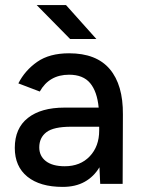

<svg xmlns="http://www.w3.org/2000/svg" viewBox="-20 -721 554 753"><path d="M226 12Q137 12 87.5 -28Q38 -68 38 -141Q38 -218 89.5 -258.5Q141 -299 233 -299H367Q361 -362 333.5 -395Q306 -428 251 -428Q173 -428 136 -362L52 -394Q78 -445 126 -478.5Q174 -512 251 -512Q358 -512 410.5 -450Q463 -388 462 -272L461 0H373L370 -65Q348 -28 312 -8Q276 12 226 12ZM234 -69Q295 -69 332 -108Q369 -147 369 -209V-224H259Q190 -224 162 -202.5Q134 -181 134 -143Q134 -109 160 -89Q186 -69 234 -69ZM255 -568 124 -701H239L358 -568Z"/></svg>

Font: Figtree Medium
Style: Regular
Weight: 500
Designer: Erik Kennedy
Foundry: Erik Kennedy
Version: Version 2.001; ttfautohint (v1.8.4.7-5d5b);gftools[0.9.27]